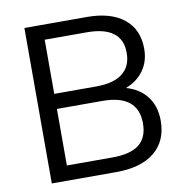

<svg xmlns="http://www.w3.org/2000/svg" viewBox="-80 -789 841 866"><g transform="rotate(-10 340.5 -356.0)"><path d="M621 -194Q621 -101 559 -50.5Q497 0 384 0H88V-712H374Q483 -712 543.5 -663.5Q604 -615 604 -526Q604 -469 574.5 -427.5Q545 -386 492 -366Q553 -349 587 -304.5Q621 -260 621 -194ZM169 -396H361Q441 -396 482 -428Q523 -460 523 -522Q523 -644 361 -644H169ZM540 -196Q540 -327 377 -327H169V-68H377Q461 -68 500.5 -99.5Q540 -131 540 -196Z"/></g></svg>

Font: Muli
Style: Regular
Weight: 400
Designer: Vernon Adams
Foundry: Vernon Adams
Version: Version 2.000